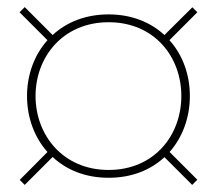

<svg xmlns="http://www.w3.org/2000/svg" viewBox="-20 -655 610 540"><path d="M35.5 -149 49.5 -135 128 -213.5C167 -177 220.5 -155 285.5 -155C350.5 -155 404 -177 442.5 -213L520.5 -135L535 -149.5L457 -227.5C493.5 -269 514 -324.5 514 -385C514 -445.5 493.5 -501 456.5 -542L535 -620.5L521 -634.5L442.5 -556.5C403.5 -592.5 350 -614.5 285.5 -614.5C220.5 -614.5 167 -592.5 128 -556.5L49.5 -635L35 -620.5L113.5 -542C76.5 -500.5 56 -445 56 -385C56 -324.5 76.5 -269 113.5 -227.5ZM80 -385C80 -496 158 -592.5 285.5 -592.5C413.5 -592.5 490 -496 490 -385C490 -274 413.5 -177 285.5 -177C158 -177 80 -274 80 -385Z"/></svg>

Font: Bodoni* 11
Style: Regular
Weight: 400
Version: Version 2.3